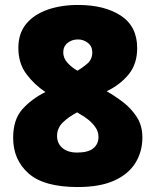

<svg xmlns="http://www.w3.org/2000/svg" viewBox="-20 -744 626 774"><path d="M295 -724Q401 -724 467 -681Q533 -638 533 -550Q533 -486 498.5 -444Q464 -402 410 -376Q444 -357 477 -331.5Q510 -306 532 -271.5Q554 -237 554 -190Q554 -133 526 -87.5Q498 -42 440.5 -16Q383 10 293 10Q157 10 95 -45Q33 -100 33 -188Q33 -262 70 -303.5Q107 -345 163 -373Q118 -403 86 -446Q54 -489 54 -551Q54 -609 85 -647Q116 -685 170.5 -704.5Q225 -724 295 -724ZM294 -585Q270 -585 252.5 -571Q235 -557 235 -533Q235 -510 251.5 -491.5Q268 -473 292 -459Q313 -471 332.5 -488Q352 -505 352 -533Q352 -557 334.5 -571Q317 -585 294 -585ZM210 -196Q210 -166 231.5 -147.5Q253 -129 291 -129Q335 -129 356 -146Q377 -163 377 -192Q377 -214 364 -232Q351 -250 334 -263Q317 -276 304 -283L291 -291Q258 -274 234 -251Q210 -228 210 -196Z"/></svg>

Font: Noto Sans Georgian Black
Style: Regular
Weight: 900
Designer: Monotype Design Team, Akaki Razmadze
Foundry: Google LLC
Version: Version 2.005; ttfautohint (v1.8.4.7-5d5b)